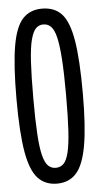

<svg xmlns="http://www.w3.org/2000/svg" viewBox="-52 -744 408 787"><g transform="rotate(-5 151.5 -350.0)"><path d="M15 -350Q15 -489 28.5 -567.5Q42 -646 72 -678Q102 -710 151 -710Q203 -710 232.5 -677.5Q262 -645 275 -566.5Q288 -488 288 -350Q288 -213 274 -134.5Q260 -56 230 -23Q200 10 151 10Q102 10 72 -22.5Q42 -55 28.5 -133.5Q15 -212 15 -350ZM84 -346Q84 -257 87.5 -200Q91 -143 99 -111.5Q107 -80 120 -67.5Q133 -55 151 -55Q170 -55 183 -67.5Q196 -80 204 -112Q212 -144 215.5 -200.5Q219 -257 219 -346Q219 -439 215 -497.5Q211 -556 203 -588Q195 -620 182 -632.5Q169 -645 151 -645Q133 -645 120.5 -632.5Q108 -620 99.5 -588Q91 -556 87.5 -497.5Q84 -439 84 -346Z"/></g></svg>

Font: Georama ExtraCondensed
Style: Regular
Weight: 400
Width: 2
Designer: Jean-Baptiste Levee
Foundry: Production Type
Version: Version 1.000